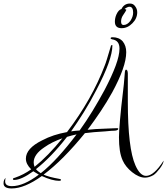

<svg xmlns="http://www.w3.org/2000/svg" viewBox="-210 -880 943 1083"><path d="M-144 183Q-190 183 -190 154Q-190 133 -178 124Q-181 133 -181 143Q-181 170 -143 170Q-77 170 9 105Q0 100 -7.5 95Q-15 90 -22 86Q-90 135 -130 135Q-137 135 -137 131Q-137 124 -127 123Q-101 114 -78 102Q-55 90 -34 75Q-64 46 -64 15Q-64 -43 27 -88Q59 -105 94 -116.5Q129 -128 168 -135Q238 -227 291.5 -321.5Q345 -416 381 -511Q385 -520 393.5 -547.5Q402 -575 415 -619Q416 -626 423 -626Q424 -625 424 -624Q424 -544 334 -373Q299 -305 262.5 -246.5Q226 -188 191 -139Q202 -141 214 -142Q226 -143 239 -144Q277 -197 311.5 -253.5Q346 -310 379 -371Q421 -451 442.5 -509.5Q464 -568 464 -606Q464 -652 423 -658Q414 -660 414 -664Q414 -670 425 -670Q461 -670 482 -647Q502 -622 502 -586Q502 -544 482 -487.5Q462 -431 423 -359Q393 -305 358 -252.5Q323 -200 284 -148Q301 -150 329.5 -152Q358 -154 398 -155Q423 -156 436 -156.5Q449 -157 451 -157H450Q450 -157 450 -157Q450 -157 451 -157Q457 -157 457 -154Q457 -145 439 -143Q430 -143 416 -142Q402 -141 384 -139Q348 -137 319.5 -134.5Q291 -132 269 -129Q208 -54 150 4.5Q92 63 36 105Q63 118 125 129Q134 130 134 135Q134 140 124 140Q85 140 26 113Q-72 183 -144 183ZM608 122Q574 122 535 91Q498 61 482 25Q471 1 466 -31.5Q461 -64 461 -106Q461 -132 466.5 -199Q472 -266 485 -373Q486 -380 488.5 -404Q491 -428 494 -469Q495 -487 501 -487Q510 -487 511 -466V-307Q511 -43 554 53Q580 112 614 112Q658 112 713 26Q712 43 692 70Q682 83 672.5 93Q663 103 655 108Q630 122 608 122ZM20 97Q68 59 118.5 3.5Q169 -52 222 -122Q208 -119 194.5 -115.5Q181 -112 168 -108Q123 -50 79 -4.5Q35 41 -7 74Q-2 81 5.5 86.5Q13 92 20 97ZM-15 61Q61 0 142 -100Q113 -90 87 -77Q61 -64 40 -49Q-20 -9 -20 36Q-20 48 -15 61ZM476 -721Q438 -721 438 -758Q438 -767 440 -777.5Q442 -788 447 -799Q459 -825 475 -829Q490 -860 523 -860Q542 -860 552 -845Q564 -830 564 -811Q564 -776 537 -749Q510 -721 476 -721ZM487 -739Q508 -739 526 -763Q533 -774 537 -785.5Q541 -797 541 -809Q541 -842 520 -842Q510 -842 493 -830L503 -825Q500 -817 484 -794Q473 -778 473 -758Q473 -739 487 -739Z"/></svg>

Font: Ruthie
Style: Regular
Weight: 400
Designer: Robert E. Leuschke
Foundry: Robert E. Leuschke
Version: Version 1.012